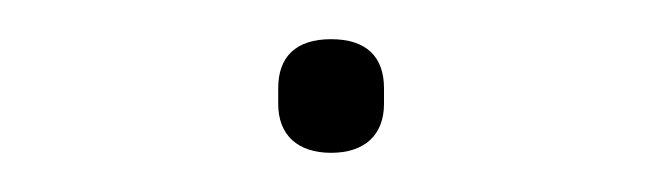

<svg xmlns="http://www.w3.org/2000/svg" viewBox="-20 -355 338 98"><path d="M149 -277C166 -277 176 -286 176 -302V-310C176 -326 167 -335 149 -335C131 -335 122 -326 122 -310V-302C122 -286 132 -277 149 -277Z"/></svg>

Font: IBM Plex Thai Looped Thin
Style: Regular
Weight: 100
Designer: Mike Abbink, Paul van der Laan, Pieter van Rosmalen, Ben Mitchell, Mark Frömberg
Foundry: Bold Monday
Version: Version 1.0